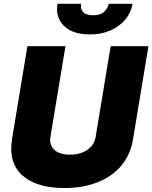

<svg xmlns="http://www.w3.org/2000/svg" viewBox="-20 -967 790 996"><path d="M554 -727.3H750L670.5 -247.2Q657 -164.1 608.7 -107.1Q560.4 -50.1 484.7 -20.8Q409.1 8.5 313.9 8.5Q170.1 8.5 96.2 -57Q22.4 -122.5 42.6 -247.2L122.2 -727.3H319.6L241.5 -255.7Q235.1 -215.2 261.5 -190Q288 -164.8 342.3 -164.8Q397.7 -164.8 433.6 -190Q469.5 -215.2 475.9 -255.7ZM544 -947.4H667.6Q659.8 -901.3 629.8 -865.4Q599.8 -829.5 552.7 -808.9Q505.7 -788.4 446 -788.4Q356.2 -788.4 311.3 -833.3Q266.3 -878.2 278.4 -947.4H400.6Q396 -925.1 409.6 -906.4Q423.3 -887.8 463.1 -887.8Q501.1 -887.8 520.2 -905.9Q539.4 -924 544 -947.4Z"/></svg>

Font: Inter UI Black
Style: Italic
Weight: 900
Italic angle: -9.39999°
Designer: Rasmus Andersson
Foundry: rsms
Version: 3.2;8d6f07862